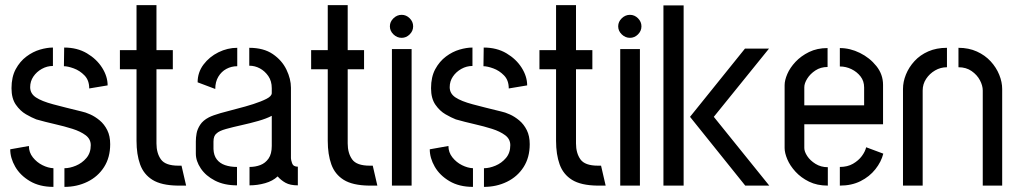

<svg xmlns="http://www.w3.org/2000/svg" viewBox="-20 -726 3979 751"><path d="M232 5V-68Q253 -68 277 -78Q301 -88 318 -108Q335 -128 335 -158Q335 -182 315 -197Q295 -212 263.5 -222Q232 -232 194.5 -240.5Q157 -249 122 -259Q104 -266 81.5 -279Q59 -292 42 -316.5Q25 -341 25 -381Q25 -425 41.5 -455.5Q58 -486 83.5 -505Q109 -524 136.5 -532Q164 -540 187 -540V-468Q164 -468 143.5 -456.5Q123 -445 110.5 -426.5Q98 -408 98 -385Q98 -360 120.5 -345Q143 -330 188 -318Q233 -306 299 -290Q314 -287 333 -278.5Q352 -270 370 -255Q388 -240 399.5 -217Q411 -194 411 -162Q411 -110 387 -72.5Q363 -35 322 -15Q281 5 232 5ZM189 5Q135 5 97 -17.5Q59 -40 39.5 -74Q20 -108 20 -142L93 -155Q93 -130 108.5 -110.5Q124 -91 146 -80Q168 -69 189 -68ZM329 -380Q329 -412 310.5 -431Q292 -450 268.5 -458.5Q245 -467 230 -467L231 -540Q282 -540 320 -517.5Q358 -495 379.5 -461Q401 -427 401 -392Z M675 0Q611 -1 576.5 -22.5Q542 -44 528 -83Q514 -122 514 -175V-455H449V-530H514V-706H592V-530H656V-455H592V-165Q592 -127 609.5 -102.5Q627 -78 678 -78H690L708 0Z M907 -1Q857 -1 821 -19.5Q785 -38 765.5 -67Q746 -96 746 -125V-173Q746 -188 749 -204.5Q752 -221 763 -238Q774 -255 797 -267Q813 -275 842.5 -283.5Q872 -292 906 -300.5Q940 -309 971 -319Q1002 -329 1022.5 -339.5Q1043 -350 1043 -362V-381Q1043 -409 1029.5 -428.5Q1016 -448 996.5 -458.5Q977 -469 955 -469V-539Q1011 -539 1047 -514.5Q1083 -490 1100.5 -453.5Q1118 -417 1118 -383V-107Q1118 -101 1122.5 -87.5Q1127 -74 1145 -74V-1Q1115 -1 1097 -11Q1079 -21 1066 -36Q1047 -18 1017 -9.5Q987 -1 956 -1V-73Q979 -73 998.5 -80.5Q1018 -88 1030.5 -106Q1043 -124 1043 -155V-273Q1022 -262 990.5 -253Q959 -244 925 -236.5Q891 -229 864 -221.5Q837 -214 827 -204Q815 -195 815 -172V-143Q816 -118 828 -102.5Q840 -87 860.5 -80Q881 -73 907 -73ZM822 -378 753 -404Q753 -443 776 -473.5Q799 -504 834.5 -521.5Q870 -539 908 -539V-467Q885 -467 865.5 -456.5Q846 -446 834 -426Q822 -406 822 -378Z M1423 0Q1359 -1 1324.5 -22.5Q1290 -44 1276 -83Q1262 -122 1262 -175V-455H1197V-530H1262V-706H1340V-530H1404V-455H1340V-165Q1340 -127 1357.5 -102.5Q1375 -78 1426 -78H1438L1456 0Z M1513 0V-534H1590V0ZM1551 -578Q1533 -578 1519 -591.5Q1505 -605 1505 -623Q1505 -641 1519 -654.5Q1533 -668 1551 -668Q1569 -668 1582.5 -654.5Q1596 -641 1596 -623Q1596 -605 1582.5 -591.5Q1569 -578 1551 -578Z M1873 5V-68Q1894 -68 1918 -78Q1942 -88 1959 -108Q1976 -128 1976 -158Q1976 -182 1956 -197Q1936 -212 1904.5 -222Q1873 -232 1835.5 -240.5Q1798 -249 1763 -259Q1745 -266 1722.5 -279Q1700 -292 1683 -316.5Q1666 -341 1666 -381Q1666 -425 1682.5 -455.5Q1699 -486 1724.5 -505Q1750 -524 1777.5 -532Q1805 -540 1828 -540V-468Q1805 -468 1784.5 -456.5Q1764 -445 1751.5 -426.5Q1739 -408 1739 -385Q1739 -360 1761.5 -345Q1784 -330 1829 -318Q1874 -306 1940 -290Q1955 -287 1974 -278.5Q1993 -270 2011 -255Q2029 -240 2040.5 -217Q2052 -194 2052 -162Q2052 -110 2028 -72.5Q2004 -35 1963 -15Q1922 5 1873 5ZM1830 5Q1776 5 1738 -17.5Q1700 -40 1680.5 -74Q1661 -108 1661 -142L1734 -155Q1734 -130 1749.5 -110.5Q1765 -91 1787 -80Q1809 -69 1830 -68ZM1970 -380Q1970 -412 1951.5 -431Q1933 -450 1909.5 -458.5Q1886 -467 1871 -467L1872 -540Q1923 -540 1961 -517.5Q1999 -495 2020.5 -461Q2042 -427 2042 -392Z M2316 0Q2252 -1 2217.5 -22.5Q2183 -44 2169 -83Q2155 -122 2155 -175V-455H2090V-530H2155V-706H2233V-530H2297V-455H2233V-165Q2233 -127 2250.5 -102.5Q2268 -78 2319 -78H2331L2349 0Z M2406 0V-534H2483V0ZM2444 -578Q2426 -578 2412 -591.5Q2398 -605 2398 -623Q2398 -641 2412 -654.5Q2426 -668 2444 -668Q2462 -668 2475.5 -654.5Q2489 -641 2489 -623Q2489 -605 2475.5 -591.5Q2462 -578 2444 -578Z M2895 0 2679 -269 2894 -536H2988L2772 -269L2989 0ZM2575 0V-705H2654V0Z M3218 0Q3176 0 3144.5 -15.5Q3113 -31 3091.5 -54.5Q3070 -78 3059.5 -103Q3049 -128 3049 -147V-393Q3049 -412 3059.5 -436.5Q3070 -461 3091.5 -484Q3113 -507 3144.5 -522.5Q3176 -538 3217 -538V-464Q3190 -464 3169.5 -450.5Q3149 -437 3137.5 -418.5Q3126 -400 3126 -385V-314H3360V-384Q3360 -409 3346 -427Q3332 -445 3310.5 -455.5Q3289 -466 3265 -466V-538Q3305 -538 3343.5 -519Q3382 -500 3408 -467.5Q3434 -435 3434 -394V-240H3126V-147Q3126 -133 3137.5 -115.5Q3149 -98 3170 -85Q3191 -72 3218 -72ZM3265 0V-73Q3295 -73 3316.5 -85.5Q3338 -98 3351 -115.5Q3364 -133 3368 -150L3435 -125Q3427 -93 3404 -64Q3381 -35 3346 -17.5Q3311 0 3265 0Z M3512 -378Q3512 -406 3523.5 -434.5Q3535 -463 3557 -487Q3579 -511 3611 -525Q3643 -539 3684 -539V-463Q3659 -463 3637.5 -450.5Q3616 -438 3602.5 -417.5Q3589 -397 3589 -372V0H3512ZM3824 -372Q3824 -391 3813 -412Q3802 -433 3780.5 -448Q3759 -463 3729 -463V-539Q3769 -539 3801 -524.5Q3833 -510 3855 -486Q3877 -462 3888.5 -433.5Q3900 -405 3900 -378V0H3824Z"/></svg>

Font: Stick No Bills ExtraLight
Style: Regular
Weight: 400
Version: Version 2.000